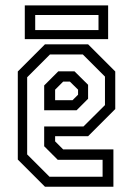

<svg xmlns="http://www.w3.org/2000/svg" viewBox="-20 -708 504 728"><path d="M314 -540 417 -437V-294.5L314 -191.5H189V-172L219.5 -141.5H410V0H150.5L47.5 -103V-437L150.5 -540ZM294 -501.5H169.5L83 -415V-122.5L167.5 -38H369V-102H199L147.5 -153.5V-228.5H296.5L378 -309.5V-417.5ZM262.5 -437.5 314 -386.5V-333.5L270.5 -290H147.5V-384L201 -437.5ZM245 -398.5H219.5L189 -368V-328H255L276 -349V-368ZM74 -559.5V-687.5H390V-559.5ZM113.5 -594H353.5V-651H113.5Z"/></svg>

Font: Tourney Condensed
Style: Regular
Weight: 400
Width: 3
Designer: Tyler Finck
Foundry: Etcetera Type Co
Version: Version 1.010; ttfautohint (v1.8.3)